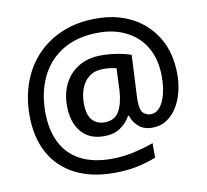

<svg xmlns="http://www.w3.org/2000/svg" viewBox="-86 -811 1071 992"><g transform="rotate(-10 449.5 -315.0)"><path d="M844 -359Q844 -313 833 -268.5Q822 -224 800 -188.5Q778 -153 745.5 -131.5Q713 -110 669 -110Q625 -110 597.5 -134.5Q570 -159 561 -192H556Q537 -157 502.5 -133.5Q468 -110 417 -110Q338 -110 296 -161.5Q254 -213 254 -298Q254 -364 280.5 -415Q307 -466 356 -495Q405 -524 473 -524Q517 -524 560.5 -516.5Q604 -509 629 -499L619 -296Q618 -280 618 -271.5Q618 -263 618 -258Q618 -211 634.5 -195.5Q651 -180 673 -180Q702 -180 722 -204.5Q742 -229 752.5 -270Q763 -311 763 -360Q763 -450 727.5 -512.5Q692 -575 628 -608.5Q564 -642 481 -642Q369 -642 292.5 -596Q216 -550 177 -469.5Q138 -389 138 -285Q138 -191 172 -124Q206 -57 272 -22.5Q338 12 434 12Q494 12 551.5 -1Q609 -14 656 -31V45Q611 63 556 74.5Q501 86 435 86Q316 86 230.5 42Q145 -2 100 -84.5Q55 -167 55 -283Q55 -376 84 -455Q113 -534 168.5 -592.5Q224 -651 302.5 -683.5Q381 -716 480 -716Q587 -716 668.5 -673Q750 -630 797 -550Q844 -470 844 -359ZM342 -297Q342 -235 366.5 -207.5Q391 -180 431 -180Q484 -180 507.5 -220Q531 -260 535 -328L540 -445Q528 -448 510.5 -450.5Q493 -453 474 -453Q426 -453 397 -430.5Q368 -408 355 -372Q342 -336 342 -297Z"/></g></svg>

Font: Noto Sans Symbols Medium
Style: Regular
Weight: 500
Version: Version 2.002